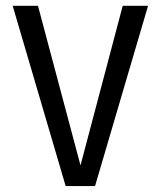

<svg xmlns="http://www.w3.org/2000/svg" viewBox="-20 -624 540 644"><path d="M250 -69.3 391.6 -604.5H476.6L298.8 0H200.2L22.5 -604.5H107.4Z"/></svg>

Font: BabelStone Pseudographica
Style: Regular
Weight: 400
Designer: Andrew West
Foundry: BabelStone
Version: Version 16.0.0